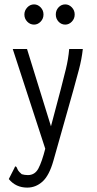

<svg xmlns="http://www.w3.org/2000/svg" viewBox="-20 -680 440 874"><path d="M104 174Q52 174 20 135L45 86L49 77L55 80Q58 88 62 95Q66 102 79 113Q92 117 107 117Q139 117 155 86.5Q171 56 186 -3L38 -457H103L212 -105L257 -275Q269 -321 280 -366Q291 -411 295 -457H357Q352 -411 339.5 -364Q327 -317 314 -270L223 52Q204 119 173.5 146.5Q143 174 104 174ZM135 -568Q117 -568 104 -581.5Q91 -595 91 -614Q91 -632 104 -646Q117 -660 135 -660Q152 -660 165 -646.5Q178 -633 178 -614Q178 -595 165 -581.5Q152 -568 135 -568ZM277 -568Q259 -568 246.5 -581.5Q234 -595 234 -614Q234 -633 246.5 -646.5Q259 -660 277 -660Q294 -660 307 -646.5Q320 -633 320 -614Q320 -595 307 -581.5Q294 -568 277 -568Z"/></svg>

Font: Inconsolata Condensed
Style: Regular
Weight: 400
Width: 3
Monospace: yes
Designer: Raph Levien, Cyreal, Brenton Simpson
Foundry: Raph Levien, Cyreal, Google
Version: Version 3.000; ttfautohint (v1.8.2.53-6de2)